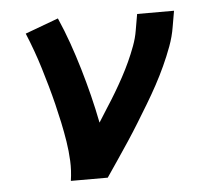

<svg xmlns="http://www.w3.org/2000/svg" viewBox="-44 -575 687 622"><g transform="rotate(-5 300.0 -264.0)"><path d="M162 0Q167 -33 165.5 -65Q164 -97 159 -128.5Q154 -160 147.5 -190.5Q141 -221 133.5 -251.5Q126 -282 117.5 -312Q109 -342 100 -371.5Q91 -401 80.5 -430Q70 -459 58 -488L166 -528Q184 -487 199 -444.5Q214 -402 227 -358Q240 -314 251 -270Q262 -226 271 -180Q285 -203 300 -226Q315 -249 329 -272.5Q343 -296 356 -320Q369 -344 380 -368Q391 -392 400.5 -417.5Q410 -443 414 -468L423 -520H543L534 -468Q529 -437 517.5 -406Q506 -375 492 -344.5Q478 -314 462 -284.5Q446 -255 428.5 -226Q411 -197 393.5 -168.5Q376 -140 357.5 -112Q339 -84 320 -56Q301 -28 282 0Z"/></g></svg>

Font: Iosevka Etoile
Style: Bold Italic
Weight: 700
Italic angle: -9°
Designer: Belleve Invis
Foundry: Belleve Invis
Version: Version 28.1.0; ttfautohint (v1.8.4)